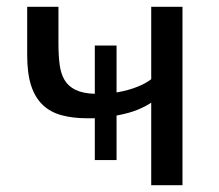

<svg xmlns="http://www.w3.org/2000/svg" viewBox="-20 -545 645 565"><path d="M259 -197H236Q194 -197 161 -206Q128 -215 105.5 -236.5Q83 -258 71.5 -293.5Q60 -329 60 -383V-525H152V-416Q152 -382 155.5 -355Q159 -328 170 -309.5Q181 -291 202.5 -280.5Q224 -270 259 -269V-411H323V-273Q358 -279 384 -289.5Q410 -300 425 -312V-525H517V0H425V-243Q411 -233 386 -222.5Q361 -212 323 -205V-74H259Z"/></svg>

Font: PT Sans Caption
Style: Regular
Weight: 400
Designer: A.Korolkova, O.Umpeleva, V.Yefimov
Foundry: ParaType Ltd
Version: Version 2.004W OFL